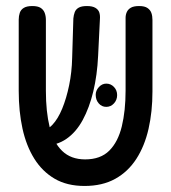

<svg xmlns="http://www.w3.org/2000/svg" viewBox="-20 -602 567 636"><path d="M260 14Q202 14 161 -10Q120 -34 93.5 -76.5Q67 -119 54.5 -176Q42 -233 42 -301V-537Q42 -549 45.5 -559.5Q49 -570 59 -576Q69 -582 87 -582Q105 -582 114.5 -576Q124 -570 128 -559.5Q132 -549 132 -536V-301Q132 -232 144.5 -181Q157 -130 186 -102Q215 -74 262 -74Q313 -74 342 -103Q371 -132 383.5 -183.5Q396 -235 396 -302V-543Q396 -553 400 -562Q404 -571 413.5 -576.5Q423 -582 441 -582Q459 -582 468.5 -575.5Q478 -569 481.5 -559Q485 -549 485 -536V-299Q485 -232 472 -175Q459 -118 431.5 -75.5Q404 -33 361.5 -9.5Q319 14 260 14ZM103 -120 88 -169H113Q135 -169 153.5 -188.5Q172 -208 186 -242Q200 -276 209 -319.5Q218 -363 219 -410L223 -541Q224 -552 227.5 -561.5Q231 -571 240.5 -576.5Q250 -582 268 -582Q286 -582 296 -576Q306 -570 309 -560.5Q312 -551 311 -539L305 -417Q302 -353 289 -299Q276 -245 254 -204.5Q232 -164 200 -142Q168 -120 128 -120ZM332 -248Q317 -248 307 -259.5Q297 -271 297 -288Q297 -302 307.5 -313.5Q318 -325 332 -325Q347 -325 357.5 -314Q368 -303 368 -287Q368 -271 357.5 -259.5Q347 -248 332 -248Z"/></svg>

Font: Fredoka Condensed
Style: Regular
Weight: 400
Width: 3
Designer: Ben Nathan
Foundry: Milena B. Brandão, Ben Nathan
Version: Version 2.001